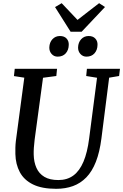

<svg xmlns="http://www.w3.org/2000/svg" viewBox="-20 -1175 773 1205"><path d="M665 -687.5 616.5 -306Q605.5 -220 581.8 -159.5Q558 -99 521.8 -61.8Q485.5 -24.5 438 -7.2Q390.5 10 332.5 10Q243 10 187 -17.5Q131 -45 104.5 -94.5Q78 -144 76.5 -208.5Q76 -227.5 76.5 -248Q77 -268.5 79.5 -290L132.5 -687.5L67.5 -697.5L72.5 -743H338L333.5 -698L250 -687L197.5 -299.5Q194 -272 192.5 -248.2Q191 -224.5 191.5 -205Q192.5 -157.5 208.8 -121.2Q225 -85 258.8 -65Q292.5 -45 346.5 -45Q402 -45 440.8 -73.8Q479.5 -102.5 504 -160.5Q528.5 -218.5 539.5 -306L589 -687L521 -698L525.5 -743H733L727.5 -698ZM341.5 -819.5Q319 -819.5 304 -836.2Q289 -853 289.5 -877.5Q290.5 -909 309.2 -929Q328 -949 356 -949Q383.5 -949 398 -933Q412.5 -917 411.5 -893.5Q411 -861 392.5 -840.2Q374 -819.5 341.5 -819.5ZM522.5 -819.5Q500 -819.5 484.8 -836.2Q469.5 -853 470 -877.5Q471 -909 489.5 -929Q508 -949 536.5 -949Q563.5 -949 578.2 -933Q593 -917 592 -893.5Q591.5 -861 573 -840.2Q554.5 -819.5 522.5 -819.5ZM423 -976 325.5 -1130.5 367 -1155Q392 -1129 416.8 -1102.5Q441.5 -1076 466.5 -1050Q500 -1076 534 -1102.5Q568 -1129 602 -1155L639 -1131L492.5 -976Z"/></svg>

Font: Merriweather Medium
Style: Italic
Weight: 500
Italic angle: -7.8°
Version: Version 2.101